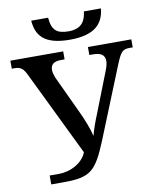

<svg xmlns="http://www.w3.org/2000/svg" viewBox="-97 -987 874 1063"><g transform="rotate(-10 340.0 -456.0)"><path d="M346 -771C490 -771 536 -831 544 -912H448C441 -843 404 -818 347 -818C282 -818 253 -839 247 -912H152C159 -829 199 -771 346 -771ZM104 0H174C325 0 357 -29 423 -190L585 -591C611 -654 622 -669 661 -669H680V-714H436V-669H457C501 -669 523 -654 523 -620C523 -609 519 -590 511 -570L423 -345C403 -296 391 -262 381 -224C371 -266 351 -317 329 -364L228 -580C222 -597 218 -610 218 -623C218 -655 238 -669 276 -669H297V-714H0V-669H13C52 -669 65 -656 84 -616L313 -144C291 -87 223 -50 156 -50H104Z"/></g></svg>

Font: Noto Serif Thai Medium
Style: Regular
Weight: 500
Designer: Monotype Design Team
Foundry: Monotype Imaging Inc.
Version: Version 1.901;PS 001.901;hotconv 1.0.88;makeotf.lib2.5.64775